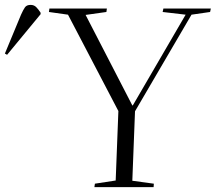

<svg xmlns="http://www.w3.org/2000/svg" viewBox="-176 -765 882 785"><path d="M365 -334H367L583 -705L489 -716L492 -730H686L683 -716L607 -705L376 -310L365 -26L453 -14L452 0H210L212 -14L297 -27L308 -311L102 -705L24 -716L26 -730H261L259 -716L174 -704ZM-147 -541 -156 -546 -90 -705Q-81 -725 -74 -735Q-67 -745 -51 -745Q-37 -745 -28 -736Q-19 -727 -10 -713V-707Z"/></svg>

Font: Literata 72pt Light
Style: Italic
Weight: 300
Italic angle: -2°
Designer: Latin by Veronika Burian and Jose Scaglione. Greek by Irene Vlachou. Cyrillic by Vera Evstafieva
Foundry: TypeTogether
Version: Version 3.002